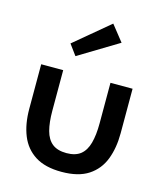

<svg xmlns="http://www.w3.org/2000/svg" viewBox="-103 -734 691 822"><g transform="rotate(15 242.5 -323.0)"><path d="M246.5 12Q174 12 129.5 -16.2Q85 -44.5 64.5 -95Q44 -145.5 44 -213V-410.5H141.5V-231Q141.5 -179 151 -143.2Q160.5 -107.5 183.5 -89.2Q206.5 -71 246.5 -71Q286 -71 308.8 -89.2Q331.5 -107.5 341.2 -143.2Q351 -179 351 -231V-410.5H449V-213Q449 -148 429.5 -97.2Q410 -46.5 365.5 -17.2Q321 12 246.5 12ZM176.5 -482 142 -529 297 -658.5 352.5 -588.5Z"/></g></svg>

Font: Lucymar Sans Medium
Style: Regular
Weight: 500
Foundry: The League of Moveable Type (original font) / Main changes by Cristiano Sobral with portions from Mirco Monsees
Version: Version 2.001;August 30, 2020;FontCreator 13.0.0.2681 64-bit